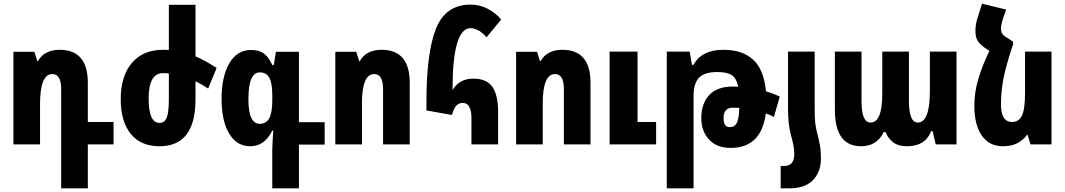

<svg xmlns="http://www.w3.org/2000/svg" viewBox="-20 -786 5796 1045"><path d="M313 239H458V0H598V-122H458V-335Q458 -515 305 -515Q221 -515 186 -453H183L167 -504H53V0H198V-221Q198 -383 265 -383Q313 -383 313 -299Z M1044 -245V-344Q1079 -327 1113 -304L1159 -416Q1097 -457 1044 -479V-760H899V-514Q883 -515 867 -515Q759 -515 698 -443.5Q637 -372 637 -246Q637 -125 691.5 -57.5Q746 10 848 10Q1044 10 1044 -245ZM789 -250Q789 -388 867 -388Q883 -388 899 -386V-248Q899 -177 888 -147Q877 -117 848 -117Q789 -117 789 -250Z M1462 239H1607V1H1747V-121H1607V-504H1482L1470 -432H1462Q1441 -478 1414.5 -496Q1388 -514 1347 -514Q1270 -514 1228 -441.5Q1186 -369 1186 -248Q1186 -127 1227.5 -58.5Q1269 10 1342 10Q1420 10 1462 -75H1467Q1465 -39 1463.5 -13Q1462 13 1462 28ZM1394 -112Q1365 -112 1348.5 -143Q1332 -174 1332 -247Q1332 -392 1394 -392Q1429 -392 1445.5 -363.5Q1462 -335 1462 -267V-240Q1462 -171 1445 -141.5Q1428 -112 1394 -112Z M1805 0H1950V-223Q1950 -383 2017 -383Q2065 -383 2065 -301V0H2210V-335Q2210 -515 2057 -515Q1973 -515 1938 -453H1935L1919 -504H1805Z M2546 0H2691V-178Q2691 -268 2660 -313Q2629 -358 2556 -358Q2482 -358 2445 -299H2443Q2443 -633 2542 -633Q2557 -633 2580 -622.5Q2603 -612 2628 -583L2708 -680Q2677 -716 2634 -738.5Q2591 -761 2542 -761Q2405 -761 2353 -630.5Q2301 -500 2301 -234V-185L2440 -160Q2456 -226 2498 -226Q2546 -226 2546 -142Z M2789 0H2934V-223Q2934 -383 3001 -383Q3049 -383 3049 -301V0H3194V-335Q3194 -515 3041 -515Q2957 -515 2922 -453H2919L2903 -504H2789ZM3298 0V-505H3450V-122H3551V0Z M3754 -433H3746L3734 -505H3609V239H3755V-267Q3755 -332 3784.5 -363Q3814 -394 3884 -394Q3938 -394 3963.5 -376.5Q3989 -359 3998 -314Q3983 -315 3969 -315Q3883 -315 3840 -268.5Q3797 -222 3797 -143Q3797 -72 3839 -26.5Q3881 19 3957 19Q4124 19 4148 -169Q4173 -160 4192 -149L4224 -260Q4193 -276 4149 -289Q4138 -407 4079.5 -461Q4021 -515 3916 -515Q3800 -515 3754 -433ZM3918 -143Q3918 -200 3969 -200Q3986 -200 4004 -199Q4002 -141 3990.5 -117.5Q3979 -94 3952 -94Q3918 -94 3918 -143Z M4284 -54Q4293 -22 4298 2.5Q4303 27 4303 52Q4303 117 4249 117H4229V239H4277Q4362 239 4405 194Q4448 149 4448 78Q4448 35 4442.5 5Q4437 -25 4429 -57Q4420 -89 4417 -117.5Q4414 -146 4414 -200V-505H4269V-200Q4269 -149 4272.5 -118.5Q4276 -88 4284 -54Z M4667 10Q4752 10 4790 -67H4800Q4812 -35 4840 -12.5Q4868 10 4917 10Q5016 10 5048 -72H5056L5073 0H5186V-505H5041V-290Q5041 -119 4975 -119Q4927 -119 4927 -237V-505H4782V-276Q4782 -119 4718 -119Q4669 -119 4669 -235V-505H4524V-188Q4524 10 4667 10Z M5428 -630Q5428 -654 5443 -697L5456 -734L5325 -766L5303 -697Q5297 -679 5293 -659.5Q5289 -640 5289 -618Q5289 -584 5300.5 -565Q5312 -546 5337 -528L5365 -509Q5328 -433 5305.5 -359Q5283 -285 5283 -212Q5283 -105 5324 -47.5Q5365 10 5438 10Q5485 10 5516.5 -6.5Q5548 -23 5570 -52H5573L5589 0H5703V-505H5559V-284Q5559 -189 5541.5 -155.5Q5524 -122 5489 -122Q5428 -122 5428 -217Q5428 -309 5449.5 -394.5Q5471 -480 5494 -544V-559L5467 -577Q5443 -590 5435.5 -602Q5428 -614 5428 -630Z"/></svg>

Font: Noto Sans Armenian ExtraCondensed Extra
Style: Regular
Weight: 800
Width: 3
Designer: Monotype Design Team
Foundry: Monotype Imaging Inc.
Version: Version 1.901